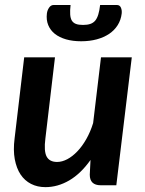

<svg xmlns="http://www.w3.org/2000/svg" viewBox="-20 -743 581 770"><path d="M32.5 0ZM200.5 -513H77L38.5 -187.5C34.5 -156.5 34.8 -128.8 39.2 -104.5C43.8 -80.2 51.5 -59.8 62.5 -43.2C73.5 -26.8 87.5 -14.2 104.5 -5.5C121.5 3.2 140.7 7.5 162 7.5C195 7.5 226.9 -1.5 257.8 -19.5C288.6 -37.5 317 -64.8 343 -101.5L340 -42.5C340 -14.2 354.7 0 384 0H446.5L508.5 -513H385L353.5 -249.5C346.2 -225.8 337 -204.3 326 -185C315 -165.7 303 -149.2 290 -135.8C277 -122.2 263.6 -111.8 249.8 -104.5C235.9 -97.2 222.3 -93.5 209 -93.5C188.7 -93.5 174.7 -100.8 167 -115.2C159.3 -129.8 157.7 -153.8 162 -187.5ZM313 -643C301.3 -643 291.9 -644.3 284.8 -647C277.6 -649.7 272.1 -654.1 268.2 -660.2C264.4 -666.4 262.2 -674.7 261.5 -685C260.8 -695.3 261.3 -708 263 -723H195.5C187.8 -723 181.6 -719.4 176.8 -712.2C171.9 -705.1 169 -697.2 168 -688.5C166 -671.5 167.8 -656.1 173.5 -642.2C179.2 -628.4 188 -616.8 200 -607.2C212 -597.8 226.9 -590.4 244.8 -585.2C262.6 -580.1 282.8 -577.5 305.5 -577.5C328.2 -577.5 349 -580.1 368 -585.2C387 -590.4 403.6 -597.8 417.8 -607.2C431.9 -616.8 443.3 -628.4 452 -642.2C460.7 -656.1 466 -671.5 468 -688.5C469 -697.2 468 -705.1 465 -712.2C462 -719.4 456.5 -723 448.5 -723H381.5C379.8 -708 377.4 -695.3 374.2 -685C371.1 -674.7 366.9 -666.4 361.8 -660.2C356.6 -654.1 350 -649.7 342 -647C334 -644.3 324.3 -643 313 -643Z"/></svg>

Font: Lato
Style: Bold Italic
Weight: 700
Italic angle: -7°
Designer: Lukasz Dziedzic
Foundry: tyPoland Lukasz Dziedzic
Version: Version 2.007; 2014-02-27